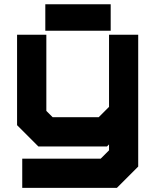

<svg xmlns="http://www.w3.org/2000/svg" viewBox="-20 -708 758 928"><path d="M165.5 0 62.5 -103V-540H204V-172L234.5 -141.5H457L507 -191.5V-540H648V97L545 200H87.5V59H466.5L507 18.5V-10L497 0ZM199 -559.5V-687.5H515V-559.5Z"/></svg>

Font: Tourney Expanded Black
Style: Regular
Weight: 900
Width: 7
Designer: Tyler Finck
Foundry: Etcetera Type Co
Version: Version 1.010; ttfautohint (v1.8.3)